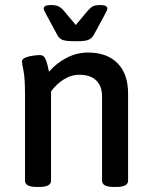

<svg xmlns="http://www.w3.org/2000/svg" viewBox="-20 -738 597 760"><path d="M269 -575Q238 -575 225.5 -581Q213 -587 206 -601L165 -677Q160 -687 156.5 -693.5Q153 -700 153 -704Q153 -718 181 -718Q201 -718 211.5 -713Q222 -708 234 -694L280 -639L326 -694Q338 -708 347.5 -713Q357 -718 377 -718Q405 -718 405 -704Q405 -700 401.5 -693.5Q398 -687 393 -677L352 -601Q345 -588 332.5 -581.5Q320 -575 289 -575ZM125 2Q79 2 79 -23V-364Q79 -429 73 -458Q67 -487 67 -494Q67 -505 81.5 -510.5Q96 -516 113 -518Q130 -520 138 -520Q151 -520 157.5 -509Q164 -498 167.5 -482.5Q171 -467 174 -454Q203 -488 243.5 -509Q284 -530 328 -530Q404 -530 445.5 -487.5Q487 -445 487 -368V-23Q487 2 441 2H430Q384 2 384 -23V-356Q384 -397 361 -419.5Q338 -442 294 -442Q261 -442 231.5 -423Q202 -404 182 -376V-23Q182 2 136 2Z"/></svg>

Font: Asap Medium
Style: Regular
Weight: 500
Designer: Pablo Cosgaya
Foundry: Omnibus-Type
Version: Version 3.001; ttfautohint (v1.8.3)